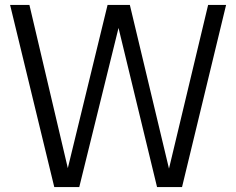

<svg xmlns="http://www.w3.org/2000/svg" viewBox="-20 -760 960 780"><path d="M825.5 -740H898.5L719.5 0H618L461.5 -646.5L302 0H200.5L21 -740H99.5L255.5 -77L417 -740H507.5L666.5 -75Z"/></svg>

Font: Encode Sans Condensed
Style: Regular
Weight: 400
Width: 3
Designer: Multiple Designers
Foundry: Impallari Type
Version: Version 2.000